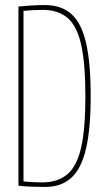

<svg xmlns="http://www.w3.org/2000/svg" viewBox="-20 -730 414 760"><path d="M159 10Q133 10 105.5 9Q78 8 53 5V-704Q112 -710 157 -710Q223 -710 263 -674Q303 -638 321 -558.5Q339 -479 339 -349Q339 -221 320.5 -141.5Q302 -62 262 -26Q222 10 159 10ZM147 -8Q209 -8 247 -40.5Q285 -73 301.5 -147.5Q318 -222 318 -349Q318 -477 301.5 -552Q285 -627 247.5 -659Q210 -691 148 -691Q133 -691 112.5 -690Q92 -689 73 -687V-12Q91 -10 112 -9Q133 -8 147 -8Z"/></svg>

Font: Georama Condensed Thin
Style: Regular
Weight: 100
Width: 3
Designer: Jean-Baptiste Levee
Foundry: Production Type
Version: Version 1.000